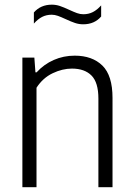

<svg xmlns="http://www.w3.org/2000/svg" viewBox="-20 -782 558 802"><path d="M73.5 -541.5H123.5L128 -480H133Q163.5 -513.5 204.5 -531.5Q245.5 -549.5 292 -549.5Q365.5 -549.5 407.8 -508Q450 -466.5 450 -373V0H391V-370.5Q391 -437.5 362.2 -466.5Q333.5 -495.5 280.5 -495.5Q240.5 -495.5 199.8 -476Q159 -456.5 132.5 -415.5V0H73.5ZM254.5 -702Q235 -711 221.8 -715.8Q208.5 -720.5 196 -720.5Q174 -720.5 156.2 -711.5Q138.5 -702.5 121.5 -683.5V-730Q150 -762.5 196.5 -762.5Q214 -762.5 230.2 -757Q246.5 -751.5 269 -741Q288.5 -732 301.8 -727.2Q315 -722.5 328 -722.5Q350 -722.5 367.8 -731.5Q385.5 -740.5 402.5 -759.5V-713Q374.5 -680.5 327.5 -680.5Q310 -680.5 293.5 -686Q277 -691.5 254.5 -702Z"/></svg>

Font: Encode Sans Semi Condensed Light
Style: Regular
Weight: 300
Width: 4
Designer: Multiple Designers
Foundry: Impallari Type
Version: Version 2.000